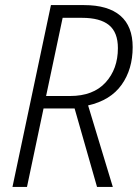

<svg xmlns="http://www.w3.org/2000/svg" viewBox="-20 -734 542 754"><path d="M29 0 180 -714H310Q404 -714 452.5 -672.5Q501 -631 501 -549Q501 -462 457.5 -401Q414 -340 326 -320L423 0H361L273 -308H151L86 0ZM255 -357Q346 -357 394.5 -410Q443 -463 443 -545Q443 -607 408 -635.5Q373 -664 302 -664H226L161 -357Z"/></svg>

Font: Noto Sans SemiCondensed Light
Style: Italic
Weight: 300
Width: 4
Italic angle: -12°
Designer: Monotype Design Team
Foundry: Monotype Imaging Inc.
Version: Version 2.013; ttfautohint (v1.8.4.7-5d5b)